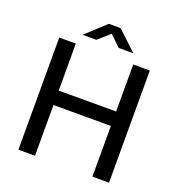

<svg xmlns="http://www.w3.org/2000/svg" viewBox="-157 -1034 1081 1163"><g transform="rotate(20 383.5 -452.0)"><path d="M91.5 0V-723H198.5V-420H568.5V-723H675.5V0H568.5V-327H198.5V0ZM218.5 -787 345.5 -904H421.5L546 -787H451.5L382.5 -853.5L307.5 -787Z"/></g></svg>

Font: Public Sans Thin Medium
Style: Regular
Weight: 500
Version: Version 2.001